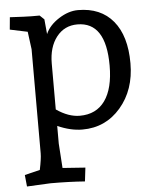

<svg xmlns="http://www.w3.org/2000/svg" viewBox="-53 -548 664 825"><g transform="rotate(-5 279.5 -135.0)"><path d="M314 -503Q412 -503 465.5 -438.5Q519 -374 519 -256Q519 -141 454 -65.5Q389 10 289 10Q238 10 182 -15V61L189 167L287 174L280 233Q212 228 132 228L30 233L25 183L91 167Q101 119 101 96V-353L91 -429L15 -445L20 -498Q92 -494 112 -494H148L167 -476L173 -412Q189 -449 231 -476Q273 -503 314 -503ZM306 -442Q250 -442 216 -398.5Q182 -355 182 -284V-86Q234 -50 283 -50Q354 -50 391.5 -102.5Q429 -155 429 -254Q429 -442 306 -442Z"/></g></svg>

Font: Andada
Style: Regular
Weight: 400
Designer: Carolina Giovagnoli
Foundry: Carolina Giovagnoli
Version: Version 1.003